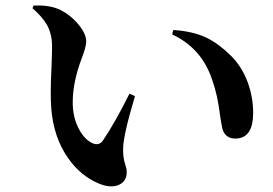

<svg xmlns="http://www.w3.org/2000/svg" viewBox="-20 -702 990 697"><path d="M338 -36Q272 -64 228 -127Q174 -203 166 -310Q162 -359 167 -459Q169 -512 169 -535Q169 -576 152 -609Q135 -640 98 -672L102 -682Q155 -684 190 -670Q228 -654 259 -620Q293 -582 293 -551Q293 -533 277 -491Q244 -405 244 -330Q244 -273 269 -229Q289 -194 316 -182Q339 -172 353 -191Q395 -252 450 -362L470 -353Q428 -213 427 -164Q426 -129 435 -104Q440 -89 440 -77Q440 -43 410.5 -30.5Q381 -18 338 -36ZM834 -199Q797 -199 787 -236Q784 -250 779 -282Q770 -357 751 -410Q713 -527 605 -577L609 -593Q679 -589 730 -565Q773 -544 817 -501Q857 -462 879 -404Q899 -350 899 -292Q899 -199 834 -199Z"/></svg>

Font: GenRyuMin TW B
Style: Regular
Weight: 700
Version: Version 1.501;PS 1;hotconv 16.6.51;makeotf.lib2.5.65220